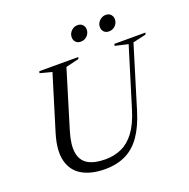

<svg xmlns="http://www.w3.org/2000/svg" viewBox="-154 -1041 1178 1198"><g transform="rotate(-20 435.0 -442.0)"><path d="M217 -291.5Q190.5 -204 200 -150Q209.5 -96 251.8 -71.5Q294 -47 365 -47Q425.5 -47 474.5 -69.5Q523.5 -92 561.5 -143.2Q599.5 -194.5 626 -281L746.5 -673L660 -693L663.5 -705H869.5L865.5 -693L778.5 -673L653 -262.5Q624 -168 582 -107.8Q540 -47.5 481 -18.8Q422 10 342.5 10Q253.5 10 193.5 -23.8Q133.5 -57.5 114.5 -128.2Q95.5 -199 129 -309L240.5 -672.5L161.5 -693L165 -705H424L420 -693L333 -672ZM472 -789.5Q450.5 -789.5 438.8 -802.5Q427 -815.5 427 -833.5Q427 -850 435 -863.5Q443 -877 456.8 -885.2Q470.5 -893.5 486.5 -893.5Q508 -893.5 520 -880.2Q532 -867 532 -849.5Q532 -833 524 -819.2Q516 -805.5 502.2 -797.5Q488.5 -789.5 472 -789.5ZM659.5 -789.5Q638 -789.5 626 -802.5Q614 -815.5 614 -833.5Q614 -850 622.2 -863.5Q630.5 -877 644.2 -885.2Q658 -893.5 674 -893.5Q695.5 -893.5 707.2 -880.2Q719 -867 719 -849.5Q719 -833 711 -819.2Q703 -805.5 689.5 -797.5Q676 -789.5 659.5 -789.5Z"/></g></svg>

Font: Newsreader 60pt
Style: Italic
Weight: 400
Italic angle: -17°
Designer: Hugues Gentile
Foundry: Production Type
Version: Version 1.003